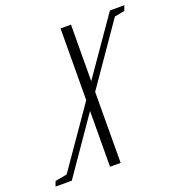

<svg xmlns="http://www.w3.org/2000/svg" viewBox="-264 -548 869 928"><g transform="rotate(-20 171.0 -84.0)"><path d="M-135.3 270.5 -126 245.1 -64.9 233.9 147 -71.3 148.9 -439.5H202.6L201.2 -149.4L402.8 -439.5H477.1L467.3 -413.6L415.5 -403.8L201.2 -94.2L199.7 270.5H145L146.5 -16.1L-51.8 270.5Z"/></g></svg>

Font: Elstob Light
Style: Italic
Weight: 300
Italic angle: -20°
Designer: Peter S. Baker
Version: Version 1.015